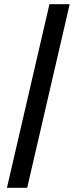

<svg xmlns="http://www.w3.org/2000/svg" viewBox="-20 -730 379 910"><path d="M12.9 160 214.3 -710H310.2L108.9 160Z"/></svg>

Font: Source Sans 3 VF
Style: Regular
Weight: 200
Designer: Paul D. Hunt
Foundry: Adobe
Version: Version 3.046;hotconv 1.0.118;makeotfexe 2.5.65603